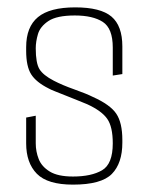

<svg xmlns="http://www.w3.org/2000/svg" viewBox="-20 -495 404 521"><path d="M178 6Q109 6 80 -23.5Q51 -53 51 -106V-176L77 -181V-106Q77 -84 85 -63.5Q93 -43 115 -29.5Q137 -16 178 -16Q228 -16 257 -33Q286 -50 286 -106Q286 -151 271 -172.5Q256 -194 217 -212Q210 -215 195 -221Q180 -227 162.5 -234Q145 -241 131 -246.5Q117 -252 112 -255Q78 -272 64.5 -293.5Q51 -315 51 -357V-367Q51 -422 83 -448.5Q115 -475 184 -475Q253 -475 282.5 -450Q312 -425 312 -369V-294L286 -290V-366Q286 -418 259 -435.5Q232 -453 183 -453Q134 -453 111.5 -438Q89 -423 83 -402.5Q77 -382 77 -364Q77 -324 87 -307.5Q97 -291 126 -276Q149 -264 181.5 -252.5Q214 -241 232 -232Q279 -211 295.5 -186.5Q312 -162 312 -115V-108Q312 -52 283.5 -23Q255 6 178 6Z"/></svg>

Font: Smooch Sans ExtraLight
Style: Regular
Weight: 200
Designer: Robert E. Leuschke
Foundry: Robert E. Leuschke
Version: Version 1.010; ttfautohint (v1.8.3)